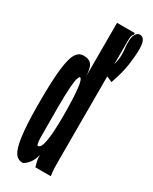

<svg xmlns="http://www.w3.org/2000/svg" viewBox="-180 -712 610 767"><g transform="rotate(30 125.0 -329.0)"><path d="M71 10Q58 10 46.5 1.5Q35 -7 27 -32Q19 -57 14.5 -105Q10 -153 10 -232Q10 -334 16.5 -388Q23 -442 36 -462.5Q49 -483 70 -483Q98 -483 108.5 -467Q119 -451 120 -413V-663H202V-656Q196 -650 194.5 -643Q193 -636 193 -619V-514Q200 -541 200 -561Q200 -582 198 -592.5Q196 -603 197 -628Q198 -646 205.5 -657Q213 -668 223 -668Q250 -668 250 -616Q250 -585 244 -543Q238 -501 219 -447L193 -458V-74Q193 -55 193.5 -37Q194 -19 197 0H126Q123 -11 120 -22Q117 -33 117 -52Q110 -23 94.5 -6.5Q79 10 71 10ZM92 -79Q103 -79 109 -100Q115 -121 117.5 -155.5Q120 -190 120 -230Q120 -401 100 -401Q97 -401 93 -389Q89 -377 86.5 -344Q84 -311 84 -247Q84 -154 84.5 -116.5Q85 -79 92 -79Z"/></g></svg>

Font: Inconsolata UltraCondensed Black
Style: Regular
Weight: 900
Width: 1
Monospace: yes
Designer: Raph Levien, Cyreal, Brenton Simpson
Foundry: Raph Levien, Cyreal, Google
Version: Version 3.001; ttfautohint (v1.8.2.53-6de2)